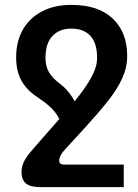

<svg xmlns="http://www.w3.org/2000/svg" viewBox="-20 -527 566 785"><path d="M245 146H486V238H143Q104 238 86 223Q68 208 68 177Q68 164 71.5 151Q75 138 84 122.5Q93 107 111 87L250 -72Q290 -117 318 -155.5Q346 -194 361.5 -227Q377 -260 377 -290Q377 -351 349.5 -380.5Q322 -410 272 -410Q223 -410 194.5 -380Q166 -350 166 -290Q166 -257 179.5 -233Q193 -209 222 -187Q241 -173 254.5 -157.5Q268 -142 278 -125.5Q288 -109 293 -90L229 -25Q223 -42 212.5 -58Q202 -74 182.5 -92Q163 -110 130 -132Q89 -159 67.5 -197.5Q46 -236 46 -292Q46 -357 73 -405Q100 -453 151 -480Q202 -507 272 -507Q382 -507 441 -451Q500 -395 500 -298Q500 -252 480 -207.5Q460 -163 422 -115Q384 -67 332 -10L245 85Q233 98 227.5 109Q222 120 222 129Q222 137 226.5 141.5Q231 146 245 146Z"/></svg>

Font: Noto Sans Armenian SemiBold
Style: Regular
Weight: 600
Designer: Monotype Design Team
Foundry: Monotype Imaging Inc.
Version: Version 2.007